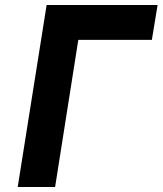

<svg xmlns="http://www.w3.org/2000/svg" viewBox="-20 -750 652 770"><path d="M201 0H51L167 -730H612L589 -590H294Z"/></svg>

Font: JetBrains Mono Extra Bold
Style: Italic
Weight: 800
Italic angle: -9°
Monospace: yes
Designer: Philipp Nurullin, Konstantin Bulenkov
Foundry: JetBrains
Version: 2.002